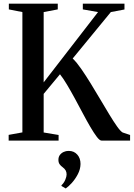

<svg xmlns="http://www.w3.org/2000/svg" viewBox="-20 -763 727 1042"><path d="M27 0V-31L101.5 -44.5V-697.5L28 -712V-743H293.5V-712L217 -697.5V-316L512 -697.5L429.5 -712V-743H655.5V-711.5L581.5 -697.5L374.5 -445.5Q396 -425 420.8 -389.2Q445.5 -353.5 472 -310.5Q498.5 -267.5 524.5 -223.2Q550.5 -179 573.8 -140.8Q597 -102.5 615.5 -76.5Q634 -50.5 645.5 -44L686 -30.5V0H531Q521 0 505.5 -20.2Q490 -40.5 470.5 -73.8Q451 -107 429.8 -147.2Q408.5 -187.5 386.5 -228Q364.5 -268.5 343.8 -303.2Q323 -338 305.5 -360L217 -253.5V-44L298 -30.5V0ZM417 127Q416.5 155.5 402.5 182.2Q388.5 209 370 229.5Q351.5 250 337 259.5H336L314 246.5L313.5 242.5Q327 230 334.2 212.8Q341.5 195.5 341.5 184Q341.5 171.5 336.5 162.2Q331.5 153 319.5 144Q310 137.5 303.5 128.2Q297 119 297 104.5Q297 88.5 305.2 77.8Q313.5 67 326 61.5Q338.5 56 350.5 56H353.5Q381.5 56 399.2 75.8Q417 95.5 417 127Z"/></svg>

Font: Merriweather 96pt Medium
Style: Regular
Weight: 500
Version: Version 2.100